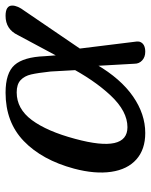

<svg xmlns="http://www.w3.org/2000/svg" viewBox="54 -596 542 690"><g transform="rotate(-90 325.0 -251.0)"><path d="M171 -252Q120 -64 213 -64Q270 -64 326.5 -124Q383 -184 432 -278L445 -273L544 -458Q565 -502 613 -502Q650 -502 650 -478Q650 -459 631 -434L443 -158L438 -175Q387 -88 323.5 -44Q260 0 192 0Q133 0 97 -32Q61 -64 52.5 -122.5Q44 -181 64 -256Q95 -371 163 -436.5Q231 -502 337 -502L338 -462Q279 -462 238.5 -407.5Q198 -353 171 -252ZM468 -362 473 -296H488L519 -45Q522 -29 520 -20Q513 0 484 0Q465 0 453 -11Q441 -22 441 -38L430 -233H419L413 -340Q408 -386 402.5 -410Q397 -434 382 -448Q367 -462 338 -462L337 -502Q408 -502 436.5 -469.5Q465 -437 468 -362Z"/></g></svg>

Font: Marmelad for Arash.Academy
Style: Regular
Weight: 400
Designer: Manvel Shmavonyan
Foundry: Cyreal
Version: Version 1.110;Glyphs 3.2 (3202)